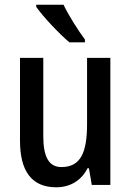

<svg xmlns="http://www.w3.org/2000/svg" viewBox="-20 -786 557 816"><path d="M250 -766H134V-757C161 -717 234 -640 275 -606H341V-618C314 -654 271 -721 250 -766ZM449 -540H350V-259C350 -138 323 -76 241 -76C188 -76 164 -119 164 -207V-540H65V-188C65 -61 113 10 219 10C276 10 325 -17 352 -71H358L370 0H449Z"/></svg>

Font: Noto Sans Khmer UI Condensed Medium
Style: Regular
Weight: 500
Width: 3
Designer: Danh Hong and the Monotype Design Team
Foundry: Monotype Imaging Inc.
Version: Version 2.002